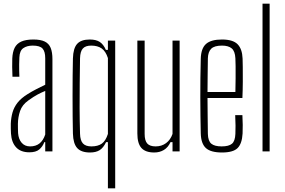

<svg xmlns="http://www.w3.org/2000/svg" viewBox="-20 -820 1542 1040"><path d="M139 5Q92.5 5 67.5 -21.8Q42.5 -48.5 39.5 -96.5Q39 -111.5 38.5 -123.2Q38 -135 38.5 -150.5Q40 -183.5 48 -211.5Q56 -239.5 75.2 -264Q94.5 -288.5 130 -310.5Q150.5 -323.5 177 -337.2Q203.5 -351 225 -361V-504.5Q225 -541 210.5 -557Q196 -573 157.5 -573Q126 -573 106.2 -559.2Q86.5 -545.5 85 -509.5Q84 -489.5 83.8 -470.5Q83.5 -451.5 84 -434.5Q84.5 -417.5 85 -404.5H47.5Q46 -433.5 46 -457.5Q46 -481.5 46.5 -503Q48 -538 59.2 -560.8Q70.5 -583.5 95.2 -594.8Q120 -606 160.5 -606Q200 -606 222.5 -595Q245 -584 254.5 -560.5Q264 -537 264 -500V0H225V-50H220Q211 -26 192.8 -10.5Q174.5 5 139 5ZM143 -27Q174 -27 194.2 -43.2Q214.5 -59.5 225 -91.5V-327.5Q205.5 -319.5 184.5 -308.5Q163.5 -297.5 133 -275.5Q100 -252 88.8 -218.8Q77.5 -185.5 77 -149.5Q77 -136 77.2 -122.5Q77.5 -109 78 -98.5Q80.5 -66 97.5 -46.5Q114.5 -27 143 -27Z M564.5 200V-50H554.5Q540 -19.5 520 -6.8Q500 6 467.5 6Q420 6 398.2 -18Q376.5 -42 375 -96.5Q374 -136.5 373.5 -189.5Q373 -242.5 373 -299.5Q373 -356.5 373.5 -409.8Q374 -463 375 -503.5Q376.5 -558.5 397.8 -582.2Q419 -606 466.5 -606Q500.5 -606 520.5 -592.8Q540.5 -579.5 553.5 -550H564.5V-600H604V200ZM475 -27Q510.5 -27 531.5 -42Q552.5 -57 564.5 -94.5V-505.5Q552.5 -542.5 530.5 -557.8Q508.5 -573 474 -573Q443 -573 428.8 -557.2Q414.5 -541.5 413.5 -504.5Q412.5 -438 411.8 -371.2Q411 -304.5 411.2 -235.8Q411.5 -167 413.5 -95.5Q414.5 -59 429.2 -43Q444 -27 475 -27Z M815.5 6Q768 6 746 -18.5Q724 -43 724 -97V-600H763.5V-94.5Q763.5 -58.5 777.5 -42.8Q791.5 -27 823 -27Q855.5 -27 879.5 -44.8Q903.5 -62.5 914.5 -94.5V-600H953V0H914.5V-50H903.5Q890.5 -21.5 867.8 -7.8Q845 6 815.5 6Z M1182.5 6Q1121.5 6 1095.2 -18Q1069 -42 1067.5 -97Q1066.5 -141 1065.8 -190.2Q1065 -239.5 1065 -291.8Q1065 -344 1065.5 -397.2Q1066 -450.5 1067.5 -502Q1069 -558 1096 -582Q1123 -606 1182.5 -606Q1241.5 -606 1266.8 -580.5Q1292 -555 1294 -503Q1294.5 -491.5 1295 -457Q1295.5 -422.5 1295.2 -377.2Q1295 -332 1293 -289H1104Q1104 -241.5 1104.8 -192.2Q1105.5 -143 1106 -94.5Q1107 -56 1124.8 -41.5Q1142.5 -27 1180.5 -27Q1219.5 -27 1236.5 -41.5Q1253.5 -56 1255 -94.5Q1256 -110 1255.8 -139.5Q1255.5 -169 1254 -196.5H1293Q1294.5 -173 1294.8 -143.2Q1295 -113.5 1294 -97Q1291 -42 1267 -18Q1243 6 1182.5 6ZM1104 -321.5H1255Q1256 -357.5 1256.2 -394.8Q1256.5 -432 1256.2 -461.8Q1256 -491.5 1255 -504.5Q1253 -543 1235 -558Q1217 -573 1182.5 -573Q1141 -573 1124 -556Q1107 -539 1106 -504.5Q1105.5 -461 1104.8 -415Q1104 -369 1104 -321.5Z M1402 0V-800H1440.5V0Z"/></svg>

Font: Big Shoulders Thin
Style: Regular
Weight: 100
Version: Version 2.002